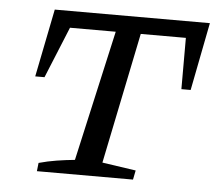

<svg xmlns="http://www.w3.org/2000/svg" viewBox="-43 -571 699 619"><g transform="rotate(5 306.0 -262.0)"><path d="M612 -524 569 -304H539V-470H393L306 -46L415 -30L409 0H98L101 -27Q130 -35 158.5 -39.5Q187 -44 217 -47L312 -470H164L96 -304H66L110 -524Z"/></g></svg>

Font: Piazzolla SC
Style: Italic
Weight: 400
Italic angle: -11.3°
Designer: Juan Pablo del Peral
Foundry: Huerta Tipografica
Version: Version 1.330